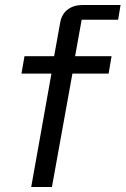

<svg xmlns="http://www.w3.org/2000/svg" viewBox="-20 -749 503 769"><path d="M415 -454.1H270L188 0H105L186 -454.1H65.9L78.1 -523.9H196.8L221.2 -659.2Q227.1 -692.4 251 -710.7Q274.9 -729 311 -729H462.9L453.1 -669.9H307.1L280.8 -523.9H426.8Z"/></svg>

Font: Hubot Sans
Style: Italic
Weight: 400
Italic angle: -10°
Designer: Deni Anggara
Foundry: GitHub
Version: Version 1.001;gftools[0.9.31]